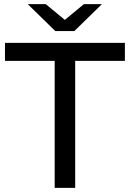

<svg xmlns="http://www.w3.org/2000/svg" viewBox="-20 -907 627 927"><path d="M244 0V-613H4V-700H583V-613H343V0ZM247 -757 114 -887H201L293 -811L385 -887H472L339 -757Z"/></svg>

Font: Montserrat Medium
Style: Regular
Weight: 500
Designer: Julieta Ulanovsky
Foundry: Julieta Ulanovsky
Version: Version 9.000; ttfautohint (v1.8.4.7-5d5b)